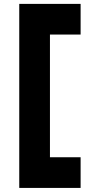

<svg xmlns="http://www.w3.org/2000/svg" viewBox="-20 -801 509 978"><path d="M390.6 0V156.2H78.1V-781.2H390.6V-625H234.4V0Z"/></svg>

Font: Sorena-Fanum Normal
Style: Regular
Weight: 400
Designer: Mohammad Darvishi
Version: Version 1.000;March 20, 2024;FontCreator 15.0.0.2958 64-bit